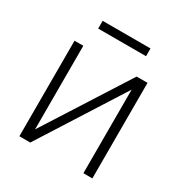

<svg xmlns="http://www.w3.org/2000/svg" viewBox="-160 -802 878 923"><g transform="rotate(30 279.0 -340.5)"><path d="M420.9 -530.3H481.4V0H431.6V-463.9L136.7 0H76.2V-530.3H125V-66.4ZM411.1 -637.7H145.5V-680.7H411.1Z"/></g></svg>

Font: Pretendard ExtraLight
Style: Regular
Weight: 200
Designer: Base glyphs from Inter by Rasmus Andersson; Hangeul glyphs from Noto Sans CJK(Source Han Sans) by Jang Soo-young and Kan
Foundry: Kil Hyung-jin
Version: Version 1.309